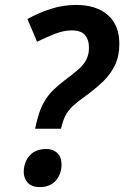

<svg xmlns="http://www.w3.org/2000/svg" viewBox="-20 -744 503 777"><path d="M122 -223Q129 -257 138 -284.5Q147 -312 160.5 -335Q174 -358 194.5 -378.5Q215 -399 243 -420Q274 -443 296 -462Q318 -481 329 -502Q340 -523 340 -551Q340 -584 323.5 -602.5Q307 -621 271 -621Q238 -621 203.5 -607.5Q169 -594 130 -575L91 -667Q134 -691 184 -707.5Q234 -724 288 -724Q370 -724 416.5 -683Q463 -642 463 -566Q463 -518 445.5 -481Q428 -444 397 -414Q366 -384 324 -354Q292 -331 273.5 -313.5Q255 -296 244.5 -275.5Q234 -255 227 -223ZM142 13Q107 13 91.5 -5.5Q76 -24 76 -48Q76 -71 85.5 -92.5Q95 -114 115 -127.5Q135 -141 167 -141Q195 -141 212 -124.5Q229 -108 229 -78Q229 -40 206 -13.5Q183 13 142 13Z"/></svg>

Font: Noto Sans Display SemiBold
Style: Italic
Weight: 600
Italic angle: -12°
Designer: Monotype Design Team
Foundry: Monotype Imaging Inc.
Version: Version 2.003